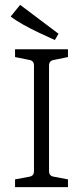

<svg xmlns="http://www.w3.org/2000/svg" viewBox="-20 -771 342 791"><path d="M260 -536 202 -524Q182 -521 182 -501V-66Q182 -46 202 -43L260 -32V0H42V-32L101 -43Q120 -46 120 -66V-501Q120 -521 101 -524L42 -536V-568H260ZM221 -632 206 -606Q175 -620 140 -636.5Q105 -653 74 -670.5Q43 -688 24 -703L63 -751Z"/></svg>

Font: Rasa Light
Style: Regular
Weight: 300
Designer: Anna Giedrys (Yrsa+Rasa design), David Brezina (Yrsa art-direction, Rasa art-direction, design)
Foundry: Rosetta Type Foundry
Version: Version 2.004